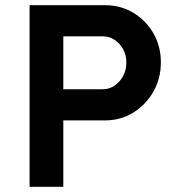

<svg xmlns="http://www.w3.org/2000/svg" viewBox="-20 -720 684 740"><path d="M94 0V-700H385Q445 -700 493.5 -671Q542 -642 571 -592Q600 -542 600 -480Q600 -417 571 -366.5Q542 -316 493.5 -286Q445 -256 385 -256H224V0ZM224 -376H376Q401 -376 421.5 -390Q442 -404 454.5 -427Q467 -450 467 -479Q467 -508 454.5 -530.5Q442 -553 421.5 -566.5Q401 -580 376 -580H224Z"/></svg>

Font: Mach Medium
Style: Regular
Weight: 500
Version: Version 1.002